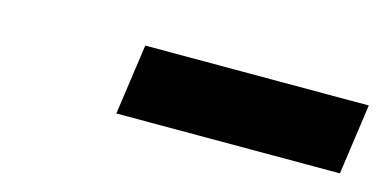

<svg xmlns="http://www.w3.org/2000/svg" viewBox="-30 -835 595 297"><g transform="rotate(15 267.5 -686.5)"><path d="M161 -630 177 -743H535L519 -630Z"/></g></svg>

Font: Lexend ExtBd
Style: Italic
Weight: 800
Italic angle: -8.13011°
Designer: Bonnie Shaver-Troup, Thomas Jockin
Foundry: Lexend
Version: Version 1.007